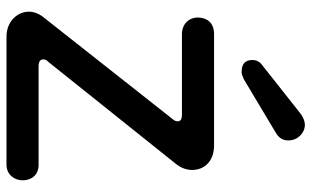

<svg xmlns="http://www.w3.org/2000/svg" viewBox="-204 -756 960 592"><g transform="rotate(90 276.0 -460.0)"><path d="M179 -787C170 -780 165 -770 165 -758C165 -736 177 -725 202 -725C213 -725 216 -730 223 -731L392 -832C406 -841 413 -853 413 -869C413 -898 390 -920 365 -920C350 -920 335 -911 327 -904ZM488 0C517 0 536 -23 536 -50C536 -73 523 -99 488 -99H184C170 -99 163 -104 163 -114C163 -119 165 -124 170 -128L485 -522C498 -538 504 -555 504 -573C504 -609 478 -640 429 -640H85C49 -640 34 -617 34 -589C34 -564 53 -541 85 -541H334C347 -541 354 -537 354 -528C354 -523 352 -517 347 -512L30 -110C21 -97 16 -84 16 -69C16 -34 46 0 93 0Z"/></g></svg>

Font: Dongle
Style: Regular
Weight: 400
Designer: Yanghee Ryu
Foundry: Yanghee Ryu
Version: Version 2.000